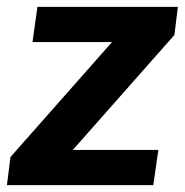

<svg xmlns="http://www.w3.org/2000/svg" viewBox="-24 -537 536 557"><path d="M-3.9 0 6.3 -81.4 300.9 -414.9H70.3L84.6 -517H492L482 -435.6L187.3 -102.1H435.4L420.8 0Z"/></svg>

Font: Public Sans Thin
Style: Italic
Weight: 100
Italic angle: -8°
Designer: The Public Sans project authors (U.S. Web Design System). Libre Franklin designed by Pablo Impallari and Rodrigo Fuenzal
Version: Version 2.000